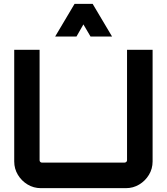

<svg xmlns="http://www.w3.org/2000/svg" viewBox="-20 -979 868 999"><path d="M193 0Q155 0 123.5 -19Q92 -38 73 -69.5Q54 -101 54 -139V-720H186V-145Q186 -140 189.5 -136.5Q193 -133 198 -133H628Q633 -133 637 -136.5Q641 -140 641 -145V-720H774V-139Q774 -101 755 -69.5Q736 -38 704.5 -19Q673 0 635 0H193ZM267 -789 368 -959H462L563 -789H451L414 -852L378 -789Z"/></svg>

Font: Orbitron
Style: Bold
Weight: 700
Designer: Matt McInerney
Foundry: The League of Moveable Type
Version: Version 2.001